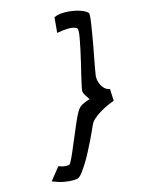

<svg xmlns="http://www.w3.org/2000/svg" viewBox="-128 -815 740 1007"><g transform="rotate(-15 242.0 -312.0)"><path d="M167 116.2Q164.1 117.2 160.2 118.2Q155.3 119.1 136.7 119.1Q120.1 119.1 93.8 114.7Q67.4 110.4 30.3 95.7L85 27.3Q98.6 33.2 109.4 35.2Q120.1 37.1 127 37.1Q134.8 37.1 137.7 36.1Q139.6 36.1 141.6 35.2Q146.5 33.2 155.8 15.1Q165 -2.9 176.3 -29.8Q187.5 -56.6 201.2 -88.4Q214.8 -120.1 227.1 -149.4Q239.3 -178.7 250.5 -201.7Q261.7 -224.6 269.5 -234.4Q280.3 -248 297.9 -256.3Q315.4 -264.6 334 -269.5Q325.2 -282.2 317.4 -294.9Q309.6 -307.6 307.6 -316.4V-319.3Q307.6 -327.1 312.5 -349.6Q317.4 -372.1 324.2 -401.4Q331.1 -430.7 339.4 -464.8Q347.7 -499 354.5 -531.2Q361.3 -563.5 366.2 -589.8Q371.1 -616.2 371.1 -630.9Q371.1 -641.6 368.2 -644.5Q365.2 -647.5 359.4 -650.4Q354.5 -652.3 345.2 -654.3Q335.9 -656.2 322.3 -656.2Q296.9 -656.2 259.8 -649.4L267.6 -732.4Q289.1 -743.2 325.2 -743.2Q345.7 -743.2 367.2 -739.7Q388.7 -736.3 406.2 -730.5Q423.8 -724.6 435.5 -717.3Q447.3 -710 449.2 -703.1V-695.3Q449.2 -682.6 445.8 -659.2Q442.4 -635.7 437.5 -606Q432.6 -576.2 426.8 -543.5Q420.9 -510.7 415 -481Q409.2 -451.2 404.8 -426.3Q400.4 -401.4 398.4 -388.7Q397.5 -383.8 397 -380.4Q396.5 -377 396.5 -373Q396.5 -355.5 401.9 -340.8Q407.2 -326.2 415 -315.9Q422.9 -305.7 432.6 -299.8Q442.4 -293.9 450.2 -293.9H451.2L454.1 -228.5Q436.5 -222.7 415 -212.9Q393.6 -203.1 373 -190.4Q352.5 -177.7 336.4 -163.1Q320.3 -148.4 314.5 -132.8Q311.5 -126 302.2 -105.5Q293 -85 280.3 -59.1Q267.6 -33.2 252.4 -3.9Q237.3 25.4 221.7 50.3Q206.1 75.2 191.9 93.8Q177.7 112.3 167 116.2Z"/></g></svg>

Font: Miniver
Style: Regular
Weight: 400
Designer: Dathan Boardman
Foundry: Open Window
Version: Version 1.000